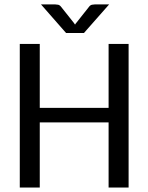

<svg xmlns="http://www.w3.org/2000/svg" viewBox="-20 -838 663 858"><path d="M68.4 0ZM554.7 0H465.3V-291H157.7V0H68.4V-641.6H157.7V-356H465.3V-641.6H554.7ZM163.1 -818.4H225.6Q231.4 -818.4 239.3 -816.9Q247.1 -815.4 252.9 -807.6L309.6 -736.3L315.4 -728Q316.4 -730.5 317.9 -732.2Q319.3 -733.9 321.3 -736.3L377.4 -807.1Q383.3 -815.4 391.4 -816.9Q399.4 -818.4 404.8 -818.4H467.8L355 -690.4H275.4Z"/></svg>

Font: Carlito
Style: Regular
Weight: 400
Designer: Lukasz Dziedzic
Foundry: tyPoland Lukasz Dziedzic
Version: Version 1.104